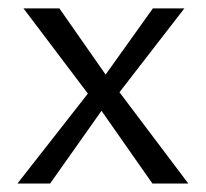

<svg xmlns="http://www.w3.org/2000/svg" viewBox="-20 -434 486 454"><path d="M21.2 0 187.8 -212.7 35.5 -414.2H120.4L229.7 -257.7L341.5 -414.2H416L262.5 -215.9L425.3 0H340.4L220 -172L98.5 0Z"/></svg>

Font: Ysabeau
Style: Bold
Weight: 700
Designer: Christian Thalmann (Catharsis Fonts)
Version: Version 2.000;gftools[0.9.27.dev2+g8671c4b]